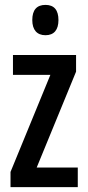

<svg xmlns="http://www.w3.org/2000/svg" viewBox="-20 -765 359 785"><path d="M166 -745C130 -745 112 -724 112 -683C112 -643 131 -621 166 -621C201 -621 219 -643 219 -683C219 -723 202 -745 166 -745ZM298 0V-80H130L291 -472V-540H33V-459H186L23 -62V0Z"/></svg>

Font: Noto Sans Gurmukhi UI ExtraCondensed Medium
Style: Regular
Weight: 500
Width: 2
Designer: Jelle Bosma - Monotype Design Team
Foundry: Monotype Imaging Inc.
Version: Version 2.004